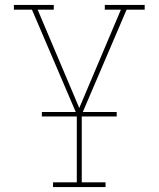

<svg xmlns="http://www.w3.org/2000/svg" viewBox="-20 -755 640 775"><path d="M194 0V-19H290V-293L109 -716H36V-735H197V-716H132L300 -319L468 -716H403V-735H564V-716H491L310 -293V-19H406V0ZM149 -285V-303H451V-285Z"/></svg>

Font: Iosevka Etoile Thin
Style: Regular
Weight: 100
Designer: Belleve Invis
Foundry: Belleve Invis
Version: Version 22.1.2; ttfautohint (v1.8.4)